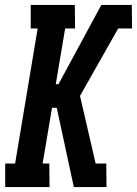

<svg xmlns="http://www.w3.org/2000/svg" viewBox="-20 -755 553 775"><path d="M1 0V-95H41L132 -640H104V-735H282L283 -640H243L205 -415H216L389 -735H512L513 -640H457L303 -368L366 -95H409L410 0H278L209 -320H190L152 -95H179L180 0Z"/></svg>

Font: Iosevka QP
Style: Bold Italic
Weight: 700
Italic angle: -9°
Designer: Belleve Invis
Foundry: Belleve Invis
Version: Version 20.0.0; ttfautohint (v1.8.4)